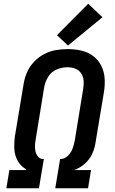

<svg xmlns="http://www.w3.org/2000/svg" viewBox="-20 -1005 616 1025"><path d="M14 0H188L214 -156H208Q192 -157 182 -170Q172 -183 169 -198.5Q166 -214 167 -231Q168 -248 171 -264L216 -540Q221 -569 237.5 -595.5Q254 -622 282.5 -634Q311 -646 340 -646Q362 -646 382 -638.5Q402 -631 413.5 -613Q425 -595 426.5 -573.5Q428 -552 424 -530L379 -254Q375 -233 367.5 -212Q360 -191 342.5 -173.5Q325 -156 303 -156H301L275 0H450L466 -97H376Q406 -108 431 -129.5Q456 -151 470 -179.5Q484 -208 489 -238L535 -514Q541 -551 538.5 -587.5Q536 -624 520 -655Q504 -686 476.5 -706.5Q449 -727 413.5 -735Q378 -743 342 -743Q310 -743 278 -737.5Q246 -732 215.5 -716Q185 -700 161 -674.5Q137 -649 124 -618.5Q111 -588 106 -556L60 -280Q55 -245 56.5 -210.5Q58 -176 74.5 -146.5Q91 -117 120 -101L119 -97H30ZM343 -762 527 -913 451 -985 284 -817Z"/></svg>

Font: Iosevka Sparkle SmBdObl
Style: Regular
Weight: 600
Italic angle: -9°
Designer: Belleve Invis
Foundry: Belleve Invis
Version: Version 4.5.0; ttfautohint (v1.8.3)